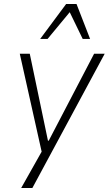

<svg xmlns="http://www.w3.org/2000/svg" viewBox="-20 -761 545 961"><path d="M86 180 197 -17 194 23 79 -492H129L220 -57H224L451 -492H504L142 180ZM181 -566 311 -741H363L431 -566H394L329 -700L218 -566Z"/></svg>

Font: Nunito Sans 7pt SemiCondensed ExtraLight
Style: Italic
Weight: 250
Width: 4
Italic angle: -9°
Designer: Vernon Adams
Foundry: Vernon Adams
Version: Version 3.101;gftools[0.9.27]